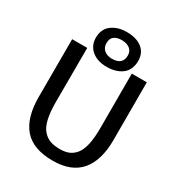

<svg xmlns="http://www.w3.org/2000/svg" viewBox="-222 -1104 1162 1254"><g transform="rotate(30 359.5 -477.0)"><path d="M364.7 7.8Q214.8 7.8 146.2 -72.8Q77.6 -153.3 78.1 -308.6L78.6 -743.2H192.4L191.4 -335.4Q191.4 -260.7 202.6 -210.4Q213.9 -160.2 237.5 -132.1Q261.2 -104 292 -92.5Q322.8 -81.1 367.2 -81.1Q406.7 -81.1 434.8 -92.8Q462.9 -104.5 484.9 -132.3Q506.8 -160.2 517.6 -210.7Q528.3 -261.2 528.3 -335.4V-743.2H641.6V-307.6Q641.6 -153.8 572.8 -73Q503.9 7.8 364.7 7.8ZM363.8 -699.2Q292 -699.2 249.3 -735.6Q206.5 -772 207.5 -833.5Q208 -860.8 217.3 -883.1Q226.6 -905.3 241.7 -919.7Q256.8 -934.1 277.3 -944.1Q297.9 -954.1 319.8 -958.3Q341.8 -962.4 365.7 -962.4Q439 -962.4 481.4 -928.7Q523.9 -895 523.4 -833Q522.9 -798.8 510 -772.5Q497.1 -746.1 474.9 -730.5Q452.6 -714.8 424.6 -707Q396.5 -699.2 363.8 -699.2ZM364.3 -762.2Q446.8 -761.2 446.8 -832.5Q446.8 -865.2 423.8 -882.6Q400.9 -899.9 364.3 -900.4Q330.1 -900.9 307.6 -885.5Q285.2 -870.1 285.2 -833.5Q285.2 -801.3 306.4 -782.2Q327.6 -763.2 364.3 -762.2Z"/></g></svg>

Font: HaufeMerriweatherSans
Style: Regular
Weight: 400
Designer: Eben Sorkin ( eben@eyebytes.com )
Foundry: Eben Sorkin
Version: Version 1.56